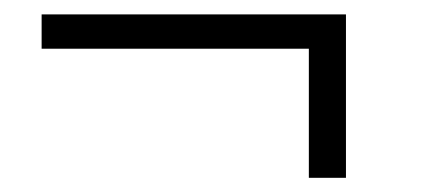

<svg xmlns="http://www.w3.org/2000/svg" viewBox="-20 -401 588 268"><path d="M462.9 -380.9V-152.8H411.1V-333H38.1V-380.9Z"/></svg>

Font: Montserrat arm Light
Style: Regular
Weight: 300
Designer: Julieta Ulanovsky
Foundry: Julieta Ulanovsky
Version: Version 6.000;PS 006.000;hotconv 1.0.88;makeotf.lib2.5.64775